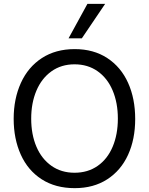

<svg xmlns="http://www.w3.org/2000/svg" viewBox="-20 -970 775 997"><path d="M51 -353Q51 -457 88.5 -539.5Q126 -622 197.5 -668.5Q269 -715 368 -715Q466 -715 537 -668.5Q608 -622 645 -540Q682 -458 682 -352Q682 -247 645 -166Q608 -85 537 -39Q466 7 368 7Q268 7 196.5 -39Q125 -85 88 -167Q51 -249 51 -353ZM592 -354Q592 -436 565 -500Q538 -564 487 -600Q436 -636 367 -636Q298 -636 247 -599.5Q196 -563 169 -499Q142 -435 142 -354Q142 -272 169 -208.5Q196 -145 247 -109Q298 -73 367 -73Q436 -73 487 -108.5Q538 -144 565 -208Q592 -272 592 -354ZM336 -771 434 -950H526L405 -771Z"/></svg>

Font: Be Vietnam
Style: Regular
Weight: 400
Designer: Gabriel Lam
Foundry: TypeRant
Version: Version 4.000